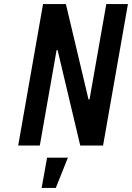

<svg xmlns="http://www.w3.org/2000/svg" viewBox="-20 -720 653 950"><path d="M70 0 193 -700H306L418 -228H423L506 -700H613L490 0H377L265 -472H260L177 0ZM186 210 213 60H316L256 210Z"/></svg>

Font: Cuprum SemiBold
Style: Italic
Weight: 600
Italic angle: -10°
Version: Version 3.000